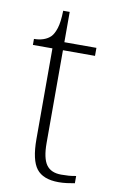

<svg xmlns="http://www.w3.org/2000/svg" viewBox="-79 -701 458 755"><g transform="rotate(10 150.0 -323.5)"><path d="M210 10Q148 10 121.5 -24Q95 -58 95 -142V-504H17V-528Q38 -528 55 -534Q72 -540 83 -551Q94 -562 102 -586.5Q110 -611 111 -657H137V-536H265V-504H137V-134Q137 -73 155.5 -47Q174 -21 215 -21Q232 -21 245 -22Q258 -23 274 -26V3Q258 6 242 8Q226 10 210 10Z"/></g></svg>

Font: Noto Serif Kannada ExtraLight
Style: Regular
Weight: 250
Version: Version 2.003